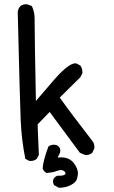

<svg xmlns="http://www.w3.org/2000/svg" viewBox="-20 -758 540 909"><path d="M259 131 237 119Q231 111 231 100Q231 83 251 74H261Q290 74 290 62Q290 57 283.5 52Q277 47 268 47Q260 47 244 53Q228 59 201 61Q188 55 182 41Q182 10 209 -64Q220 -73 235 -73Q256 -73 265 -53V-37L253 -12L269 -13Q308 -13 328.5 13Q349 39 349 63Q349 69 345 87Q341 105 315.5 118Q290 131 259 131ZM125 4H119L100 -6Q82 -95 78 -188.5Q74 -282 64 -701Q69 -738 105 -738Q110 -738 131 -729Q144 -701 144 -668V-649Q144 -584 150 -280L217 -358Q300 -458 336 -458H341L360 -448Q370 -435 370 -417V-411L360 -392L263 -296Q317 -220 417 -91Q427 -79 427 -62V-56L417 -35Q405 -24 388 -24Q380 -24 358 -35L215 -228L158 -169L164 -25L154 -6Q143 4 125 4Z"/></svg>

Font: Xiaolai SC
Style: Regular
Weight: 400
Designer: Nozomi Seto 瀬戸のぞみ
Version: Version 3.11;December 4, 2020;FontCreator 13.0.0.2613 64-bit